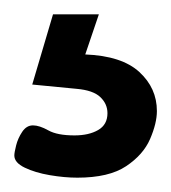

<svg xmlns="http://www.w3.org/2000/svg" viewBox="-20 -29 239 268"><path d="M88 219Q70 219 49.5 215.5Q29 212 14.5 205Q0 198 0 188Q0 184 2.5 174Q5 164 11 155Q17 146 26 146Q35 146 47.5 153Q60 160 84 160Q104 160 117 152.5Q130 145 130 129Q130 116 120 106.5Q110 97 87 95L25 89L54 -9H118L99 47Q150 49 174.5 71.5Q199 94 199 126Q199 143 189.5 165Q180 187 156 203Q132 219 88 219Z"/></svg>

Font: Dosis ExtraBold
Style: Regular
Weight: 800
Designer: EdgarTolentino, PabloImpallari, IginoMarini
Foundry: EdgarTolentino, PabloImpallari, IginoMarini
Version: Version 3.001; ttfautohint (v1.8.2)